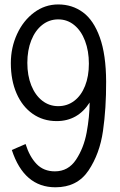

<svg xmlns="http://www.w3.org/2000/svg" viewBox="-20 -815 528 847"><path d="M32.2 -153.3 92.8 -179.7Q110.4 -123.5 141.6 -91.3Q172.9 -59.1 222.2 -59.1Q281.2 -59.1 315.4 -110.6Q349.6 -162.1 362.3 -230.7Q375 -299.3 375.5 -362.8Q323.2 -280.8 230 -280.8Q169.9 -280.8 124 -313Q78.1 -345.2 53 -403.1Q27.8 -460.9 27.8 -536.6Q27.8 -605 55.2 -664.6Q82.5 -724.1 130.4 -759.8Q178.2 -795.4 236.8 -795.4Q298.8 -795.4 345.9 -760.7Q393.1 -726.1 420.4 -649.9Q447.8 -573.7 448.2 -454.6Q448.7 -337.4 434.3 -237.1Q419.9 -136.7 370.4 -62.7Q320.8 11.2 224.6 11.2Q85.9 11.2 32.2 -153.3ZM372.1 -534.2Q372.1 -589.8 355.2 -634.5Q338.4 -679.2 307.6 -704.3Q276.9 -729.5 236.8 -729.5Q197.3 -729.5 166.3 -705.1Q135.3 -680.7 117.9 -637Q100.6 -593.3 100.6 -537.6Q100.6 -481.9 117.9 -438.5Q135.3 -395 166.3 -370.8Q197.3 -346.7 236.8 -346.7Q276.9 -346.7 307.6 -370.1Q338.4 -393.6 355.2 -436Q372.1 -478.5 372.1 -534.2Z"/></svg>

Font: Decalotype Light
Style: Regular
Weight: 300
Designer: Alfredo Marco Pradil
Foundry: Alfredo Marco Pradil
Version: Version 1.0